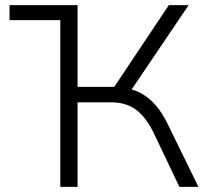

<svg xmlns="http://www.w3.org/2000/svg" viewBox="-20 -725 808 745"><path d="M17 -647V-705H281V-647ZM214 0V-705H281V-388H435L412 -371L635 -705H712L480 -362L455 -385Q494 -381 526.5 -363.5Q559 -346 585 -315.5Q611 -285 631 -243L750 0H676L577 -208Q547 -270 508 -299Q469 -328 411 -328H281V0Z"/></svg>

Font: Nunito Sans 9pt Light
Style: Regular
Weight: 300
Version: Version 3.101;gftools[0.9.27]